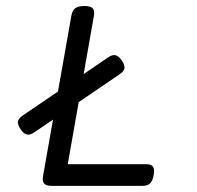

<svg xmlns="http://www.w3.org/2000/svg" viewBox="-20 -604 640 624"><path d="M253.4 -584.5Q233.9 -584.5 224.4 -577.1Q214.8 -569.8 211.9 -552.7L120.1 -33.2Q116.7 -15.1 123.3 -7.6Q129.9 0 146.5 0H442.9Q459.5 0 467.8 -8.1Q476.1 -16.1 479.5 -35.2Q482.9 -54.2 477.3 -62.3Q471.7 -70.3 455.1 -70.3H200.2L285.2 -552.7Q288.1 -569.8 281.2 -577.1Q274.4 -584.5 254.4 -584.5ZM53.7 -228.5Q40 -219.2 38.3 -209.2Q36.6 -199.2 46.9 -184.1Q57.1 -168.9 67.6 -166.7Q78.1 -164.6 91.3 -173.8L369.1 -362.8Q382.8 -372.1 384.5 -382.1Q386.2 -392.1 376 -407.2Q365.7 -422.4 355.2 -424.6Q344.7 -426.8 331.5 -417.5Z"/></svg>

Font: Courier Prime Sans
Style: Regular
Weight: 300
Italic angle: -10°
Designer: Alan Dague-Greene
Foundry: Quote-Unquote Apps
Version: Version 3.23